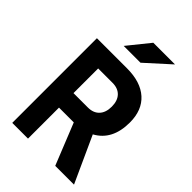

<svg xmlns="http://www.w3.org/2000/svg" viewBox="-263 -1009 1112 1112"><g transform="rotate(45 293.0 -453.0)"><path d="M60.1 0V-693.4H306.6Q418.5 -693.4 479.5 -638.7Q540.5 -584 540.5 -483.4Q540.5 -338.9 437 -282.7L565.9 0H412.1L310.1 -253.9Q308.6 -253.9 306.6 -253.9H189V0ZM189 -372.6H306.6Q351.6 -372.6 376.5 -399.2Q401.4 -425.8 401.4 -473.6Q401.4 -522 376.5 -548.3Q351.6 -574.7 306.6 -574.7H189ZM201.2 -771.5 309.6 -905.8H487.3L338.9 -771.5Z"/></g></svg>

Font: Cascadia Mono PL
Style: Bold
Weight: 700
Monospace: yes
Designer: Aaron Bell
Foundry: Saja Typeworks
Version: Version 2404.023; ttfautohint (v1.8.4)